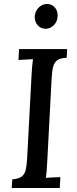

<svg xmlns="http://www.w3.org/2000/svg" viewBox="-20 -947 390 967"><path d="M318 -700 316 -656Q285 -655 269.5 -644.5Q254 -634 248 -611.5Q242 -589 240 -552L218 -134Q217 -107 215 -85.5Q213 -64 211 -51Q228 -53 248.5 -53.5Q269 -54 284 -55L281 0H39L42 -44Q74 -46 89.5 -58Q105 -70 110 -94Q115 -118 117 -155L139 -571Q140 -593 142 -613.5Q144 -634 146 -649Q129 -648 109 -647Q89 -646 73 -645L76 -700ZM217 -927Q241 -927 256.5 -909Q272 -891 270 -865Q269 -838 251 -820Q233 -802 210 -802Q185 -802 169.5 -820Q154 -838 155 -865Q157 -891 175 -909Q193 -927 217 -927Z"/></svg>

Font: Lora Medium
Style: Italic
Weight: 500
Italic angle: -3°
Designer: Olga Karpushina, Alexei Vanyashin (Cyrillic)
Foundry: Cyreal
Version: Version 3.004